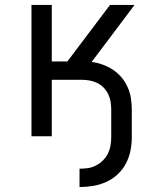

<svg xmlns="http://www.w3.org/2000/svg" viewBox="-20 -550 640 775"><path d="M301 205V131Q318 131 335 128.5Q352 126 367.5 118Q383 110 395.5 97.5Q408 85 415.5 70Q423 55 426 37.5Q429 20 429 3V-107Q429 -123 426.5 -139Q424 -155 417 -169.5Q410 -184 398.5 -196Q387 -208 372.5 -215Q358 -222 342 -225Q326 -228 309 -228H189V0H107V-530H189V-302H252L424 -530H523L350 -300Q373 -297 395 -289Q417 -281 436.5 -268Q456 -255 471 -237Q486 -219 495.5 -197.5Q505 -176 508.5 -153Q512 -130 512 -107V3Q512 31 506.5 58.5Q501 86 488 110.5Q475 135 454.5 154Q434 173 408.5 184.5Q383 196 355.5 200.5Q328 205 301 205Z"/></svg>

Font: Iosevka Curly Extended
Style: Regular
Weight: 400
Width: 7
Monospace: yes
Designer: Belleve Invis
Foundry: Belleve Invis
Version: Version 11.1.0; ttfautohint (v1.8.3)